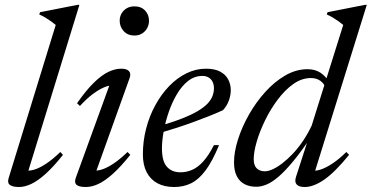

<svg xmlns="http://www.w3.org/2000/svg" viewBox="-20 -740 1491 770"><path d="M203.5 -640Q194.5 -647.5 184.8 -654.5Q175 -661.5 163.5 -668.5Q152 -675.5 137.5 -682L140.5 -691L290.5 -720.5H298.5L89.5 -41.5L82.5 -57Q96 -53.5 116.8 -59.5Q137.5 -65.5 164.2 -83Q191 -100.5 222 -130.5L232.5 -119Q195 -71.5 163.2 -43Q131.5 -14.5 105.2 -2.2Q79 10 56.5 10Q30.5 10 19.5 1.5Q8.5 -7 15 -27Z M284 -27 423 -409.5 436 -397.5Q421 -399 400 -390.8Q379 -382.5 353.8 -364Q328.5 -345.5 300.5 -315L289 -326Q326 -379 357.2 -409.2Q388.5 -439.5 415.2 -452Q442 -464.5 466 -464.5Q488.5 -464.5 497.2 -454.8Q506 -445 500 -427.5L360.5 -38.5L351 -57Q365.5 -53.5 386.2 -59.5Q407 -65.5 433.5 -82.8Q460 -100 491.5 -130.5L502.5 -119Q464.5 -71.5 432.8 -43Q401 -14.5 374.5 -2.2Q348 10 324.5 10Q296.5 10 286.8 1Q277 -8 284 -27ZM460 -657Q460 -673 467.5 -686Q475 -699 488.2 -706.8Q501.5 -714.5 519 -714.5Q546 -714.5 561.8 -697.8Q577.5 -681 577.5 -657Q577.5 -640.5 570.2 -627.2Q563 -614 550 -605.8Q537 -597.5 519 -597.5Q492.5 -597.5 476.2 -615Q460 -632.5 460 -657Z M791.5 -435.5Q760.5 -435.5 735 -415.8Q709.5 -396 690 -363.2Q670.5 -330.5 657 -291.5Q643.5 -252.5 636.5 -214Q629.5 -175.5 629.5 -145Q629.5 -93 649.5 -71Q669.5 -49 703.5 -49Q728 -49 750.5 -58.8Q773 -68.5 794.8 -92.2Q816.5 -116 838 -158H858.5Q831.5 -92.5 804 -56Q776.5 -19.5 746 -4.8Q715.5 10 678.5 10Q639.5 10 611.5 -5Q583.5 -20 568.2 -49.2Q553 -78.5 553 -121Q553 -174 566 -224.2Q579 -274.5 602.8 -318Q626.5 -361.5 658.2 -394.5Q690 -427.5 727.8 -446Q765.5 -464.5 806 -464.5Q841 -464.5 863 -452.8Q885 -441 895.2 -421.2Q905.5 -401.5 905.5 -378.5Q905.5 -357 897.2 -335.2Q889 -313.5 874 -298Q850 -287 820.5 -275.2Q791 -263.5 758.2 -251.5Q725.5 -239.5 691 -228.2Q656.5 -217 622 -207L624 -236Q675.5 -251 712.5 -265.8Q749.5 -280.5 773.8 -295Q798 -309.5 812 -324.2Q826 -339 832 -354.5Q838 -370 838 -386Q838 -401 832.5 -412Q827 -423 816.8 -429.2Q806.5 -435.5 791.5 -435.5Z M1287.5 -384Q1280.5 -404.5 1265 -415.8Q1249.5 -427 1227 -427Q1190 -427 1156.2 -403Q1122.5 -379 1093.5 -340.2Q1064.5 -301.5 1043 -257.2Q1021.5 -213 1009.5 -171.8Q997.5 -130.5 997.5 -101.5Q997.5 -76 1010 -64.5Q1022.5 -53 1042 -53Q1055.5 -53 1073.8 -61.2Q1092 -69.5 1112.8 -85.5Q1133.5 -101.5 1154.8 -124Q1176 -146.5 1195.2 -175Q1214.5 -203.5 1230 -236.5L1356.5 -640Q1347.5 -647.5 1337.8 -654.5Q1328 -661.5 1316.5 -668.5Q1305 -675.5 1290.5 -682L1293.5 -691L1443 -720.5H1451L1238.5 -38L1228.5 -56Q1244 -53 1265.8 -60Q1287.5 -67 1313.8 -84.5Q1340 -102 1369 -130.5L1380 -119Q1322.5 -48.5 1279.8 -19.2Q1237 10 1202 10Q1179 10 1169.8 -0.2Q1160.5 -10.5 1167 -30.5L1220.5 -196H1231Q1189.5 -134 1156.5 -94Q1123.5 -54 1097.2 -31.5Q1071 -9 1049 0Q1027 9 1008 9Q981.5 9 961.2 -1.2Q941 -11.5 929.8 -33.2Q918.5 -55 918.5 -89Q918.5 -131 934.5 -181Q950.5 -231 978.5 -280.5Q1006.5 -330 1043.8 -371.2Q1081 -412.5 1124.2 -437.5Q1167.5 -462.5 1213.5 -462.5Q1243 -462.5 1264.5 -448.8Q1286 -435 1302 -408Z"/></svg>

Font: Newsreader 36pt
Style: Italic
Weight: 400
Italic angle: -17°
Designer: Hugues Gentile
Foundry: Production Type
Version: Version 1.003